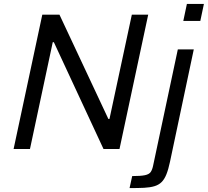

<svg xmlns="http://www.w3.org/2000/svg" viewBox="-20 -763 1064 983"><path d="M49.6 0 196.6 -688H284.4L534.8 -154H540.5L655 -688H738.8L591.8 0H510L255.7 -547H250.1L133.4 0ZM918.5 -655.9 936.9 -743H1024L1005.6 -655.9ZM643.3 200 656.8 138.5Q700.8 138.5 722.2 133.9Q743.6 129.4 751.7 117.4Q759.9 105.4 764.3 83.1L890.4 -510H972.1L850.3 65.5Q842.1 104.4 831.9 129.7Q821.7 155 807.2 169.3Q792.8 183.6 770.9 190.2Q749 196.9 717.8 198.5Q686.7 200 643.3 200Z"/></svg>

Font: Saira Thin
Style: Italic
Weight: 100
Italic angle: -12°
Designer: Hector Gatti with collaboration of the Omnibus-Type team
Foundry: Omnibus-Type
Version: Version 1.101